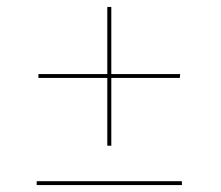

<svg xmlns="http://www.w3.org/2000/svg" viewBox="-20 -637 636 552"><path d="M288.5 -218V-413H90.5V-424H288.5V-617H300V-424H498L497 -413H300V-218ZM503 -116V-105H85.5V-116Z"/></svg>

Font: Hepta Slab ExtraLight Thin
Style: Regular
Weight: 250
Version: Version 1.102